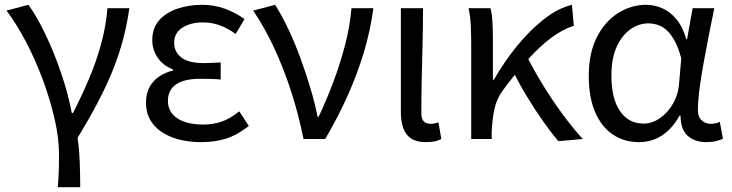

<svg xmlns="http://www.w3.org/2000/svg" viewBox="-20 -577 3037 797"><path d="M220 200Q222 174 223 155Q224 136 224.5 115Q225 94 225 65Q225 -3 206.5 -84Q188 -165 157 -248Q126 -331 87 -405Q48 -479 7 -533L98 -557Q124 -521 150.5 -470.5Q177 -420 201.5 -360Q226 -300 246 -235.5Q266 -171 278 -108H283Q318 -176 348.5 -247.5Q379 -319 399.5 -393.5Q420 -468 426 -543H517Q507 -474 490.5 -412Q474 -350 449 -287.5Q424 -225 388 -156Q352 -87 302 -5Q309 43 311 97.5Q313 152 313 200Z M815 13Q748 13 696 -6.5Q644 -26 615 -62.5Q586 -99 586 -150Q586 -189 601 -216Q616 -243 641.5 -260Q667 -277 698 -284V-289Q656 -305 634 -338.5Q612 -372 612 -410Q612 -460 640.5 -492.5Q669 -525 716.5 -541Q764 -557 819 -557Q869 -557 913 -541Q957 -525 995 -498L958 -436Q927 -459 893.5 -471.5Q860 -484 822 -484Q772 -484 737.5 -462.5Q703 -441 703 -399Q703 -362 732.5 -338.5Q762 -315 827 -315Q843 -315 859.5 -316Q876 -317 896 -318V-247Q872 -249 851.5 -249.5Q831 -250 811 -250Q744 -250 710.5 -226.5Q677 -203 677 -158Q677 -112 716 -86Q755 -60 824 -60Q864 -60 899.5 -72Q935 -84 973 -115L1013 -54Q964 -16 918 -1.5Q872 13 815 13Z M1240 0Q1220 -100 1189 -196Q1158 -292 1118 -378Q1078 -464 1031 -533L1122 -557Q1150 -513 1177 -456Q1204 -399 1227 -336Q1250 -273 1268.5 -211Q1287 -149 1298 -93H1303Q1336 -163 1364.5 -239Q1393 -315 1413 -392.5Q1433 -470 1439 -543H1530Q1517 -448 1490.5 -360Q1464 -272 1425 -184Q1386 -96 1330 0Z M1747 13Q1710 13 1687.5 -1.5Q1665 -16 1654.5 -44Q1644 -72 1644 -112V-543H1736Q1736 -470 1734 -394Q1732 -318 1730.5 -245Q1729 -172 1729 -106Q1729 -83 1739.5 -73Q1750 -63 1767 -63Q1775 -63 1783 -64.5Q1791 -66 1800 -69L1812 0Q1801 6 1786 9.5Q1771 13 1747 13Z M1936 0V-394Q1936 -427 1934.5 -467Q1933 -507 1925 -543H2016Q2022 -521 2024 -486.5Q2026 -452 2026 -416V-246H2030Q2073 -321 2126 -386Q2179 -451 2237.5 -497Q2296 -543 2354 -557L2362 -470Q2317 -456 2269.5 -421Q2222 -386 2172 -331Q2122 -276 2066 -200Q2042 -167 2032.5 -124.5Q2023 -82 2021 -28V0ZM2298 9Q2268 -26 2234.5 -73.5Q2201 -121 2168.5 -174.5Q2136 -228 2110 -281L2170 -338Q2197 -284 2234.5 -223Q2272 -162 2314.5 -104Q2357 -46 2399 0Z M2632 13Q2571 13 2524 -18.5Q2477 -50 2450.5 -111.5Q2424 -173 2424 -262Q2424 -356 2457 -421.5Q2490 -487 2544.5 -522Q2599 -557 2662 -557Q2696 -557 2728.5 -543Q2761 -529 2787.5 -497.5Q2814 -466 2829 -414H2832L2855 -543H2945Q2934 -490 2922.5 -431Q2911 -372 2900.5 -314.5Q2890 -257 2883.5 -206.5Q2877 -156 2877 -119Q2877 -92 2892.5 -77.5Q2908 -63 2931 -63Q2940 -63 2950 -65Q2960 -67 2968 -71L2981 -1Q2970 4 2953 8.5Q2936 13 2912 13Q2864 13 2834.5 -13.5Q2805 -40 2805 -97H2801Q2739 13 2632 13ZM2651 -64Q2687 -64 2719.5 -86.5Q2752 -109 2774 -147.5Q2796 -186 2799 -232L2808 -335Q2796 -379 2780.5 -407.5Q2765 -436 2747 -452Q2729 -468 2709.5 -474Q2690 -480 2671 -480Q2632 -480 2597 -455.5Q2562 -431 2540 -383Q2518 -335 2518 -263Q2518 -168 2553.5 -116Q2589 -64 2651 -64Z"/></svg>

Font: Noto Sans HK
Style: Regular
Weight: 400
Designer: Ryoko NISHIZUKA 西塚涼子 (kana, bopomofo & ideographs); Paul D. Hunt (Latin, Greek & Cyrillic); Sandoll Communications 산돌커뮤니
Foundry: Adobe
Version: Version 2.004-H2;hotconv 1.0.118;makeotfexe 2.5.65603